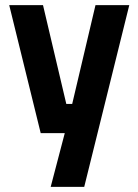

<svg xmlns="http://www.w3.org/2000/svg" viewBox="-20 -520 540 750"><path d="M16 -500 139 0H233L178 210H309L485 -500H353L262 -114H239L148 -500Z"/></svg>

Font: RazerF5
Style: Bold
Weight: 700
Foundry: Razer Inc.
Version: Version 1.000;PS 001.001;hotconv 1.0.56